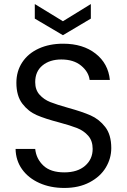

<svg xmlns="http://www.w3.org/2000/svg" viewBox="-20 -922 627 949"><path d="M298 7Q229 7 174.5 -17.5Q120 -42 89 -85.5Q58 -129 57 -186H154Q159 -137 194.5 -103.5Q230 -70 298 -70Q363 -70 400.5 -102.5Q438 -135 438 -186Q438 -226 416 -251Q394 -276 361 -289Q328 -302 272 -317Q203 -335 161.5 -353Q120 -371 90.5 -409.5Q61 -448 61 -513Q61 -570 90 -614Q119 -658 171.5 -682Q224 -706 292 -706Q390 -706 452.5 -657Q515 -608 523 -527H423Q418 -567 381 -597.5Q344 -628 283 -628Q226 -628 190 -598.5Q154 -569 154 -516Q154 -478 175.5 -454Q197 -430 228.5 -417.5Q260 -405 317 -389Q386 -370 428 -351.5Q470 -333 500 -294.5Q530 -256 530 -190Q530 -139 503 -94Q476 -49 423 -21Q370 7 298 7ZM429 -830 291 -748 152 -830V-902L291 -817L429 -902Z"/></svg>

Font: Fz Poppins
Style: Regular
Weight: 400
Designer: Ninad Kale (Devanagari), Jonny Pinhorn (Latin)
Foundry: Indian Type Foundry
Version: Vit hóa bi Vntype.Com & FontZin.Com